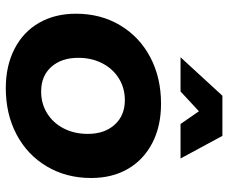

<svg xmlns="http://www.w3.org/2000/svg" viewBox="-84 -716 806 679"><g transform="rotate(90 319.5 -377.0)"><path d="M610 -296Q610 -208 569 -139Q528 -70 456 -32Q384 6 292 6Q213 6 153 -25Q93 -56 61 -112Q29 -168 29 -242Q29 -330 70 -398.5Q111 -467 183 -505Q255 -543 347 -543Q427 -543 486.5 -512Q546 -481 578 -425.5Q610 -370 610 -296ZM185 -250Q185 -191 217 -155Q249 -119 304 -119Q347 -119 381 -140Q415 -161 434.5 -198.5Q454 -236 454 -284Q454 -343 421.5 -379Q389 -415 335 -415Q292 -415 258 -394Q224 -373 204.5 -335.5Q185 -298 185 -250ZM541 -612H419L374 -677L304 -612H183L319 -760H461Z"/></g></svg>

Font: Gontserrat SemiBold
Style: Italic
Weight: 600
Italic angle: -11.3°
Designer: Julieta Ulanovsky
Foundry: Julieta Ulanovsky
Version: Version 6.001